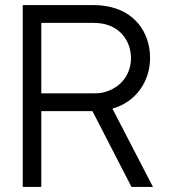

<svg xmlns="http://www.w3.org/2000/svg" viewBox="-20 -740 670 760"><path d="M70 0H143.5V-300H346L500.5 0H585.5L425 -310C520.5 -337 574 -420.5 574 -510C574 -614 511 -698.5 398.5 -716C380.5 -719 362 -720 348 -720H70ZM143.5 -370.5V-649.5H346C358 -649.5 375.5 -648.5 390.5 -645.5C464.5 -629.5 498.5 -568.5 498.5 -510C498.5 -451.5 464.5 -393.5 390.5 -374.5C375.5 -370.5 358 -370.5 346 -370.5Z"/></svg>

Font: Hauora
Style: Regular
Weight: 400
Designer: Mikhail Sharanda
Foundry: WCYS & Co.
Version: Version 1.010